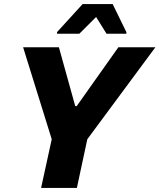

<svg xmlns="http://www.w3.org/2000/svg" viewBox="-20 -919 780 939"><path d="M181 0 233 -238 93 -688H268L348 -400H355L559 -688H740L407 -238L356 0ZM259 -754V-762L384 -899H531L598 -762V-754H501L450 -836L368 -754Z"/></svg>

Font: Saira
Style: Bold Italic
Weight: 700
Italic angle: -12°
Designer: Hector Gatti with collaboration of the Omnibus-Type team
Foundry: Omnibus-Type
Version: Version 1.100; ttfautohint (v1.8.3)